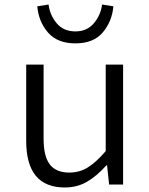

<svg xmlns="http://www.w3.org/2000/svg" viewBox="-20 -817 661 850"><path d="M96 -193V-531H173V-203Q173 -125 200.5 -89Q228 -53 287 -53Q331 -53 367.5 -75Q404 -97 448 -148V-531H525V0H463L454 -85H451Q408 -37 364.5 -12Q321 13 267 13Q96 13 96 -193ZM145 -789 195 -797Q201 -750 231 -714Q261 -678 314 -678Q365 -678 395.5 -714Q426 -750 432 -797L482 -789Q476 -722 435 -673.5Q394 -625 314 -625Q234 -625 192.5 -673Q151 -721 145 -789Z"/></svg>

Font: Nebula Sans Book
Style: Regular
Weight: 400
Designer: Paul D. Hunt for Adobe (as Source Sans)
Foundry: Nebula Entertainment & Broadcasting LLC
Version: Version 1.010